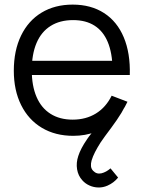

<svg xmlns="http://www.w3.org/2000/svg" viewBox="-20 -575 624 834"><path d="M447 231.3Q427.7 239.8 407.2 239.4Q386.8 239 368.7 230.8Q350.5 222.7 337.7 208.3Q319.3 188.2 314.8 160.2Q310.2 132.2 320 102.7Q330.3 70.3 358.2 29.8Q360 26.8 362.1 24.2Q364.2 21.5 366 18.7Q370 13 375.7 6.2Q381.3 -0.7 388.2 -8.7Q414.5 -39.8 434.5 -65.8Q454.5 -91.8 467.7 -117.3L524 -114.7Q509.3 -85.5 487.1 -53.4Q464.8 -21.3 436.3 16.3L417.3 43.3Q402.7 66.3 392.8 85.6Q383 104.8 378 121.7Q374.2 134.7 375.2 146.6Q376.3 158.5 384.7 167Q399.8 182.7 420.6 177.8Q441.3 172.8 460 156.3L493 196.3Q474.5 219.2 447 231.3ZM298.3 15Q220.3 15 161.9 -19.8Q103.5 -54.7 71.8 -118.7Q40 -182.7 40 -267.7Q40 -355.3 71.4 -420.2Q102.8 -485.2 160.5 -520.1Q218.2 -555 295.7 -555Q375 -555 431.8 -518.4Q488.7 -481.8 517.6 -412.9Q546.5 -344 543.8 -249.3H469V-275.3Q467.7 -345.5 448 -392.6Q428.3 -439.7 390.5 -463.7Q352.7 -487.7 297.7 -487.7Q240 -487.7 199.7 -462.2Q159.3 -436.8 138.7 -388.2Q118 -339.5 118 -270Q118 -202.2 138.7 -154.1Q159.3 -106 199.3 -80.7Q239.3 -55.3 295.7 -55.3Q353.2 -55.3 396.6 -82Q440 -108.7 465 -159.3L533.7 -133Q512.3 -86.2 477.2 -52.9Q442 -19.7 396.3 -2.3Q350.7 15 298.3 15ZM92 -249.3V-311H504.7V-249.3Z"/></svg>

Font: Manrope
Style: Regular
Weight: 400
Designer: Mikhail Sharanda
Foundry: Mikhail Sharanda
Version: Version 4.503